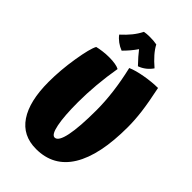

<svg xmlns="http://www.w3.org/2000/svg" viewBox="-286 -997 1175 1175"><g transform="rotate(45 302.0 -409.0)"><path d="M535 -712Q557 -608 565.5 -540Q574 -472 574 -412Q574 -170 497.5 -45Q421 80 271 80Q155 80 95 -9Q35 -98 35 -265Q35 -368 53 -478Q71 -588 90 -622Q109 -627 136.5 -630.5Q164 -634 190 -634Q221 -634 243.5 -630Q266 -626 278 -619Q264 -538 257 -457.5Q250 -377 250 -305Q250 -185 263.5 -117.5Q277 -50 302 -50Q333 -50 349 -127.5Q365 -205 365 -350Q365 -422 355 -503Q345 -584 324 -674Q363 -691 424 -701.5Q485 -712 535 -712ZM435 -782Q420 -760 399.5 -744Q379 -728 354 -719Q329 -745 314.5 -762Q300 -779 285 -798Q269 -775 252.5 -755.5Q236 -736 216 -716Q192 -725 171 -740.5Q150 -756 136 -775Q169 -805 192 -833.5Q215 -862 231 -894Q241 -896 252.5 -897Q264 -898 277 -898Q295 -898 309 -897Q323 -896 339 -893Q353 -866 377 -838.5Q401 -811 435 -782Z"/></g></svg>

Font: Atma
Style: Bold
Weight: 700
Designer: Gregori Vincens, Jeremie Hornus, Riccardo Olocco, Yoann Minet.
Foundry: black foundry
Version: Version 1.102;PS 1.100;hotconv 1.0.86;makeotf.lib2.5.63406